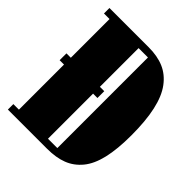

<svg xmlns="http://www.w3.org/2000/svg" viewBox="-189 -782 894 894"><g transform="rotate(45 258.0 -334.5)"><path d="M20 -333V-377.9H48.8V-632.8H12.2V-668.9H270Q328.6 -668.9 371.1 -650.6Q413.6 -632.3 443.8 -591.8Q474.1 -551.3 489 -484.1Q503.9 -417 503.9 -321.8Q503.9 -231.4 489.3 -168.9Q474.6 -106.4 444.1 -69.6Q413.6 -32.7 371.3 -16.4Q329.1 0 270 0H12.2V-36.1H48.8V-333ZM301.8 -632.8H240.2V-377.9H269V-333H240.2V-36.1H301.8Z"/></g></svg>

Font: Lletraferida
Style: Heavy
Weight: 900
Designer: Josep Patau Bellart
Foundry: Josep Patau Bellart
Version: Version 1.000